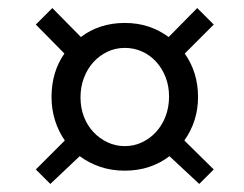

<svg xmlns="http://www.w3.org/2000/svg" viewBox="-20 -578 607 477"><path d="M181 -486Q203 -503 230.5 -512Q258 -521 290 -521Q322 -521 349 -512Q376 -503 399 -486L470 -558L511 -517L439 -445Q472 -398 472 -337Q472 -277 438 -229L511 -157L475 -121L401 -190Q379 -173 351 -163.5Q323 -154 290 -154Q257 -154 229 -163.5Q201 -173 178 -190L105 -121L69 -157L141 -229Q125 -252 116.5 -279.5Q108 -307 108 -337Q108 -399 140 -445L69 -517L110 -558ZM180 -336Q180 -310 188.5 -288Q197 -266 212 -250Q227 -234 247 -224.5Q267 -215 290 -215Q313 -215 333 -224.5Q353 -234 368 -250.5Q383 -267 391.5 -289.5Q400 -312 400 -338Q400 -364 391.5 -386Q383 -408 368 -424.5Q353 -441 333 -450Q313 -459 290 -459Q267 -459 247 -449.5Q227 -440 212 -423.5Q197 -407 188.5 -384.5Q180 -362 180 -336Z"/></svg>

Font: PTCRaleway Medium
Style: Italic
Weight: 500
Italic angle: -12°
Designer: Matt McInerney, Pablo Impallari, Rodrigo Fuenzalida
Foundry: Matt McInerney, Pablo Impallari, Rodrigo Fuenzalida
Version: Version 3.000g; ttfautohint (v1.5) -l 8 -r 28 -G 28 -x 14 -D